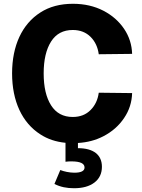

<svg xmlns="http://www.w3.org/2000/svg" viewBox="-20 -747 745 1009"><path d="M209.5 -361.3C209.5 -432.6 222.7 -488.3 248.5 -528.8C274.4 -569.3 312 -589.4 362.3 -589.4C400.9 -589.4 432.1 -577.1 456.1 -553.2C480 -529.3 494.1 -498.5 499 -461.9L674.3 -463.9C672.9 -511.2 659.2 -555.2 632.3 -595.2C605.5 -634.8 569.3 -667 522.9 -690.9C476.6 -714.8 423.3 -727.1 363.3 -727.1C296.4 -727.1 239.3 -711.9 191.9 -681.2C96.2 -620.1 43.5 -507.3 43.5 -361.3C43.5 -215.3 96.2 -102.1 191.9 -41C230 -16.1 273.9 -1.5 324.2 3.4V103C333.5 101.6 343.8 101.1 355 101.1C401.4 101.1 424.3 111.8 424.3 133.3C424.3 151.4 406.2 160.6 370.6 160.6C345.7 160.6 315.9 154.3 296.9 146.5L266.1 219.7C297.4 235.8 331.5 242.2 369.1 242.2C414.1 242.2 449.7 232.4 476.1 212.4C502.4 192.4 515.6 164.6 515.6 129.4C515.6 66.4 471.2 31.7 389.6 31.7V4.4C439 1.5 483.4 -10.3 522.9 -30.8C569.3 -54.7 605.5 -86.9 632.3 -127C659.2 -166.5 672.9 -210.4 674.3 -257.8L499 -259.8C494.1 -223.1 480 -192.9 456.1 -168.9C432.1 -144.5 400.9 -132.3 362.3 -132.3C312 -132.3 274.4 -152.8 248.5 -193.4C222.7 -233.9 209.5 -289.6 209.5 -361.3Z"/></svg>

Font: Estedad ExtraBold
Style: Regular
Weight: 800
Designer: Amin Abedi
Version: Version 7.3